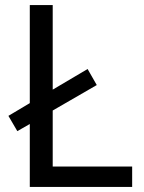

<svg xmlns="http://www.w3.org/2000/svg" viewBox="-20 -734 564 754"><path d="M97 0V-247L48 -219L13 -279L97 -329V-714H187V-382L324 -463L360 -400L187 -300V-80H499V0Z"/></svg>

Font: Noto Sans Tifinagh Ahaggar
Style: Regular
Weight: 400
Designer: JamraPatel
Foundry: JamraPatel LLC
Version: Version 2.006; ttfautohint (v1.8.4.7-5d5b)